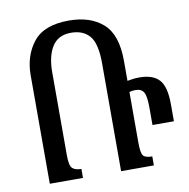

<svg xmlns="http://www.w3.org/2000/svg" viewBox="-81 -803 871 883"><g transform="rotate(-10 355.0 -362.0)"><path d="M236 -42Q207 -42 194 -54.5Q181 -67 181 -115V-504Q181 -578 209 -622.5Q237 -667 297 -667Q354 -667 384 -631.5Q414 -596 414 -504V0H567V-42Q535 -42 525 -54.5Q515 -67 515 -115V-352Q527 -356 544 -356Q571 -356 582 -337.5Q593 -319 593 -265V-184H693V-263Q693 -346 663.5 -378Q634 -410 572 -410Q553 -410 540 -408Q527 -406 515 -404V-498Q515 -620 456 -672Q397 -724 297 -724Q181 -724 131 -661Q81 -598 81 -506V0H236Z"/></g></svg>

Font: Noto Serif Armenian ExtraCondensed Semi
Style: Regular
Weight: 600
Width: 3
Designer: Monotype Design Team
Foundry: Monotype Imaging Inc.
Version: Version 1.901